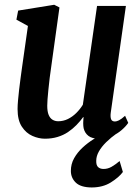

<svg xmlns="http://www.w3.org/2000/svg" viewBox="-20 -586 603 825"><path d="M173 10Q146.5 10 119.2 -2Q92 -14 73.8 -41.8Q55.5 -69.5 55.5 -117.5Q55.5 -133.5 57.5 -155.2Q59.5 -177 62.2 -201.2Q65 -225.5 68.2 -249Q71.5 -272.5 74 -291.5L100 -474.5L50.5 -501.5L58 -540.5L213 -565.5L235.5 -554L202 -313Q197 -280 193.5 -251.2Q190 -222.5 187.8 -199.2Q185.5 -176 184.2 -159Q183 -142 183 -131.5Q183 -107 189 -92.5Q195 -78 205.8 -71.5Q216.5 -65 230 -65Q252 -65 271.5 -74.5Q291 -84 307.5 -100.2Q324 -116.5 336 -136L397 -560.5H521L456 -102.5Q453.5 -84.5 457.2 -74.2Q461 -64 474 -64Q481 -64 491.2 -69Q501.5 -74 517.5 -88.5L531 -58Q520.5 -42.5 502.2 -26.8Q484 -11 459.5 -0.5Q435 10 405 10Q376 10 360.2 -2Q344.5 -14 339.5 -34.5Q338.5 -39 338 -44.8Q337.5 -50.5 337.5 -56.8Q337.5 -63 338 -69.2Q338.5 -75.5 339 -82.5L337.5 -83Q324.5 -65 308 -48.2Q291.5 -31.5 271.8 -18.2Q252 -5 227.2 2.5Q202.5 10 173 10ZM373.5 219.5Q326.5 219 305.5 198.5Q284.5 178 284.5 148.5Q284.5 118.5 298.5 93.8Q312.5 69 334.5 48.5Q356.5 28 382.5 11.8Q408.5 -4.5 432.5 -17.5L456 -27.5L484 -14.5Q456.5 5 436.2 25Q416 45 404.8 65Q393.5 85 393.5 105Q393 124.5 401.8 132.2Q410.5 140 425 140Q443 140 459.2 130.8Q475.5 121.5 494 106L508 153Q490.5 176.5 456 198Q421.5 219.5 373.5 219.5Z"/></svg>

Font: Merriweather 24pt SemiCondensed
Style: Bold Italic
Weight: 700
Width: 4
Italic angle: -7.8°
Designer: Eben Sorkin
Foundry: Eben Sorkin
Version: Version 2.101